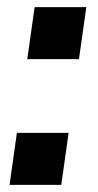

<svg xmlns="http://www.w3.org/2000/svg" viewBox="-20 -520 276 540"><path d="M173 -146.3 152.3 0H6.9L27.5 -146.3ZM222.8 -500 202.1 -353.7H56.7L77.4 -500Z"/></svg>

Font: Pathway Extreme 8pt Thin
Style: Italic
Weight: 100
Italic angle: -8°
Designer: Eduardo Rodriguez Tunni
Foundry: Eduardo Rodriguez Tunni
Version: Version 1.000